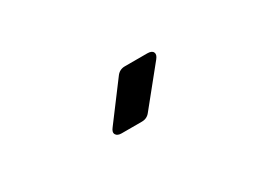

<svg xmlns="http://www.w3.org/2000/svg" viewBox="-22 -953 644 476"><g transform="rotate(-30 300.0 -715.0)"><path d="M236 -645Q224 -645 220 -652Q216 -659 224 -669L302 -773Q311 -785 326 -785H390Q403 -785 406.5 -778Q410 -771 402 -761L318 -657Q309 -645 294 -645Z"/></g></svg>

Font: Pitagon Sans Mono Medium
Style: Regular
Weight: 500
Monospace: yes
Designer: Travis Tran
Foundry: Pitagon
Version: Version 1.001; ttfautohint (v1.8.4.7-5d5b);gftools[0.9.26]